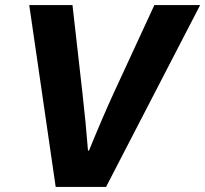

<svg xmlns="http://www.w3.org/2000/svg" viewBox="-20 -735 807 755"><path d="M95 -715H265L304 -371Q318 -247 326 -143H330Q383 -273 428 -371L587 -715H767L397 0H199Z"/></svg>

Font: Nebula Sans Bold
Style: Regular
Weight: 700
Italic angle: -9°
Designer: Paul D. Hunt for Adobe (as Source Sans)
Foundry: Nebula Entertainment & Broadcasting LLC
Version: Version 1.010